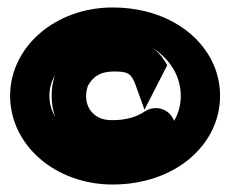

<svg xmlns="http://www.w3.org/2000/svg" viewBox="-20 -482 613 513"><path d="M7 -226C7 -95 127 11 281 11C448 11 568 -95 568 -226C568 -357 448 -462 281 -462C128 -462 7 -357 7 -226ZM112 -226C112 -299 184 -358 281 -358C303 -358 324 -363 344 -373C322 -379 299 -381 281 -381C257 -381 232 -377 210 -369C158 -348 118 -298 118 -226C118 -204 122 -184 129 -165C149 -110 200 -70 281 -70C301 -70 318 -72 335 -75C318 -87 299 -93 281 -93C185 -93 112 -153 112 -226ZM210 -226C210 -235 212 -244 215 -253C227 -275 246 -291 284 -291C321 -291 331 -287 343 -253L366 -189L427 -308L420 -319C411 -334 400 -345 387 -354C433 -326 463 -279 463 -226C463 -202 457 -179 445 -159C444 -163 441 -168 438 -172C426 -190 396 -202 368 -185C346 -170 318 -161 281 -161C269 -161 261 -162 251 -165C229 -173 210 -193 210 -226Z"/></svg>

Font: Charger Pro
Style: UltraExt
Weight: 900
Designer: Jasper
Foundry: Cannot Into Space Fonts
Version: Version 1.09